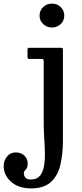

<svg xmlns="http://www.w3.org/2000/svg" viewBox="-128 -785 454 1065"><path d="M91.5 -698.5Q91.5 -727 111.8 -746Q132 -765 160 -765Q188.5 -765 208.5 -746Q228.5 -727 228.5 -698.5Q228.5 -670 208.5 -651.2Q188.5 -632.5 160 -632.5Q132 -632.5 111.8 -651.2Q91.5 -670 91.5 -698.5ZM104 -458H37Q29 -458 26.8 -459.8Q24.5 -461.5 24.5 -470V-506.5Q24.5 -515.5 26.8 -517.8Q29 -520 37.5 -520H208.5Q216 -520 218.5 -517.8Q221 -515.5 221 -507.5V-5Q221 71 206.5 130.8Q192 190.5 153.8 225.2Q115.5 260 44.5 260Q-25.5 260 -66.5 223.2Q-107.5 186.5 -107.5 136.5Q-107.5 105.5 -88.8 83Q-70 60.5 -41 60.5Q-11.5 60.5 7 77.8Q25.5 95 25.5 121Q25.5 140 20 148.5Q14.5 157 9.2 162Q4 167 4 176.5Q4 186 11.2 198.2Q18.5 210.5 44 210.5Q77 210.5 93.8 189.8Q110.5 169 116.2 135Q122 101 121 60Q120 19 117.2 -22.5Q114.5 -64 114.5 -99V-447.5Q114.5 -458 104 -458Z"/></svg>

Font: Besley Medium
Style: Regular
Weight: 500
Designer: Owen Earl
Foundry: indestructible type*
Version: Version 2.001; ttfautohint (v1.8.3)